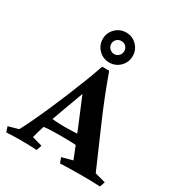

<svg xmlns="http://www.w3.org/2000/svg" viewBox="-211 -1072 1138 1216"><g transform="rotate(30 357.5 -464.0)"><path d="M384 -664Q443 -499 510.5 -345.5Q578 -192 635 -59L713 -38L700 0Q669 -2 630.5 -2.5Q592 -3 561 -3Q543 -3 513.5 -2.5Q484 -2 455 -1.5Q426 -1 408 0L394 -38L472 -59Q442 -136 396.5 -246.5Q351 -357 299 -481ZM384 -664Q377 -646 370.5 -631Q364 -616 357 -595Q350 -574 342 -538Q323 -486 299.5 -421.5Q276 -357 251.5 -290.5Q227 -224 207 -163.5Q187 -103 176 -59L250 -38L237 0Q173 -3 119 -3Q69 -3 15 0L2 -38L76 -59Q95 -94 120.5 -147.5Q146 -201 174.5 -266Q203 -331 232 -401Q261 -471 287 -538.5Q313 -606 333 -664ZM477 -225V-147Q434 -152 395.5 -153Q357 -154 325 -154Q291 -154 258.5 -153Q226 -152 187 -147V-224Q226 -219 258.5 -217Q291 -215 325 -215Q357 -215 395.5 -217Q434 -219 477 -225ZM358 -771Q378 -771 391.5 -785Q405 -799 405 -819Q405 -839 391.5 -852.5Q378 -866 358 -866Q338 -866 324 -852.5Q310 -839 310 -819Q310 -799 324.5 -785Q339 -771 358 -771ZM358 -709Q312 -709 280 -741Q248 -773 248 -819Q248 -864 280 -896Q312 -928 358 -928Q403 -928 435 -896Q467 -864 467 -819Q467 -773 435 -741Q403 -709 358 -709Z"/></g></svg>

Font: Alkalami
Style: Regular
Weight: 400
Designer: Becca Hirsbrunner Spalinger
Foundry: SIL International
Version: Version 2.000